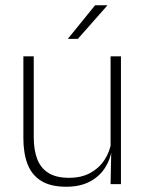

<svg xmlns="http://www.w3.org/2000/svg" viewBox="-20 -701 556 731"><path d="M69 -486.5H108.5V-178.5Q108.5 -130.5 121.5 -96Q134.5 -61.5 164 -42.8Q193.5 -24 243 -24Q289 -24 322.8 -42Q356.5 -60 377.2 -91.2Q398 -122.5 404.5 -162.5L415.5 -130.5H405.5Q400 -93 379 -60.8Q358 -28.5 321.2 -9.2Q284.5 10 232 10Q173 10 137 -12.2Q101 -34.5 85 -75.8Q69 -117 69 -175ZM401 -486.5H440.5V0H401L403.5 -123.5L401 -125.5ZM239 -554 342 -681H388.5V-680L276.5 -553H239Z"/></svg>

Font: Anek Malayalam Medium ExtraLight
Style: Regular
Weight: 250
Version: Version 1.003